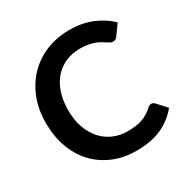

<svg xmlns="http://www.w3.org/2000/svg" viewBox="-168 -874 997 1026"><g transform="rotate(-30 331.0 -361.5)"><path d="M577 -170.5Q588 -170.5 596.5 -162L649.5 -104.5Q605.5 -50 541.2 -21Q477 8 387 8Q306.5 8 242.2 -19.5Q178 -47 132.5 -96Q87 -145 62.8 -213Q38.5 -281 38.5 -361.5Q38.5 -443 64.5 -510.8Q90.5 -578.5 137.8 -627.5Q185 -676.5 250.5 -703.8Q316 -731 395.5 -731Q474.5 -731 535.8 -705Q597 -679 640 -637L595 -574.5Q591 -568.5 584.8 -564Q578.5 -559.5 567.5 -559.5Q560 -559.5 552 -563.8Q544 -568 534.5 -574.2Q525 -580.5 512.5 -588Q500 -595.5 483.5 -601.8Q467 -608 445.2 -612.2Q423.5 -616.5 395 -616.5Q346.5 -616.5 306.2 -599.2Q266 -582 237 -549.2Q208 -516.5 192 -469.2Q176 -422 176 -361.5Q176 -300.5 193.2 -253Q210.5 -205.5 240 -173Q269.5 -140.5 309.5 -123.2Q349.5 -106 395.5 -106Q423 -106 445.2 -109Q467.5 -112 486.2 -118.5Q505 -125 521.8 -135.2Q538.5 -145.5 555 -160.5Q560 -165 565.5 -167.8Q571 -170.5 577 -170.5Z"/></g></svg>

Font: Lato
Style: Bold
Weight: 700
Designer: Lukasz Dziedzic with Adam Twardoch and Botio Nikoltchev
Foundry: tyPoland Lukasz Dziedzic
Version: Version 2.010; 2014-09-01; http://www.latofonts.com/; ttfaut